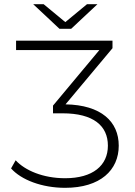

<svg xmlns="http://www.w3.org/2000/svg" viewBox="-20 -895 649 920"><path d="M447 -875C447 -875 321 -757 321 -757C321 -757 265 -757 265 -757C265 -757 139 -875 139 -875C139 -875 189 -875 189 -875C189 -875 293 -789 293 -789C293 -789 397 -875 397 -875C397 -875 447 -875 447 -875ZM519 -664C519 -664 294 -395 294 -395C465 -392 549 -312 549 -197C549 -80 461 5 292 5C181 5 82 -33 33 -88C33 -88 55 -127 55 -127C100 -78 187 -41 292 -41C425 -41 497 -102 497 -197C497 -292 428 -352 280 -352C280 -352 234 -352 234 -352C234 -352 234 -389 234 -389C234 -389 456 -655 456 -655C456 -655 57 -655 57 -655C57 -655 57 -700 57 -700C57 -700 519 -700 519 -700C519 -700 519 -664 519 -664Z"/></svg>

Font: TamingNoise
Style: Regular
Weight: 500
Designer: Julieta Ulanovsky
Foundry: Julieta Ulanovsky
Version: ""